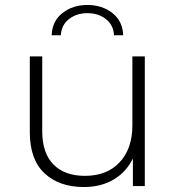

<svg xmlns="http://www.w3.org/2000/svg" viewBox="-20 -749 709 773"><path d="M318 4Q218 4 159 -51.5Q100 -107 100 -217V-522H150V-221Q150 -133 195 -87Q240 -41 322 -41Q411 -41 462 -96Q513 -151 513 -244V-522H563V0H515V-111Q489 -57 438 -26.5Q387 4 318 4ZM188 -607Q190 -664 231.5 -696.5Q273 -729 332 -729Q391 -729 432.5 -696.5Q474 -664 476 -607H439Q437 -648 406.5 -672Q376 -696 332 -696Q288 -696 257.5 -672Q227 -648 225 -607Z"/></svg>

Font: Montserrat Light
Style: Regular
Weight: 300
Designer: Julieta Ulanovsky
Foundry: Julieta Ulanovsky
Version: Version 9.000; ttfautohint (v1.8.4.7-5d5b)